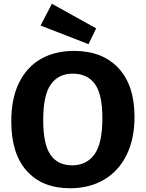

<svg xmlns="http://www.w3.org/2000/svg" viewBox="-20 -989 775 1022"><path d="M40 -343Q40 -465 81.5 -549Q123 -633 198 -675.5Q273 -718 374 -718Q525 -718 610.5 -626.5Q696 -535 696 -367Q696 -250 654 -164.5Q612 -79 534.5 -33Q457 13 353 13Q205 13 122.5 -79Q40 -171 40 -343ZM525 -360Q525 -487 485 -542Q445 -597 367 -597Q292 -597 251 -540.5Q210 -484 210 -349Q210 -222 248.5 -165.5Q287 -109 364 -109Q440 -109 482.5 -167Q525 -225 525 -360ZM196 -853 256 -969 492 -838 451 -754Z"/></svg>

Font: Bitter Pro OGT
Style: Bold
Weight: 700
Designer: Sol Matas, and Bitter project Authors
Foundry: Sol Matas
Version: Version 2.110